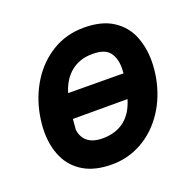

<svg xmlns="http://www.w3.org/2000/svg" viewBox="-105 -669 810 793"><g transform="rotate(-20 300.0 -272.5)"><path d="M40.5 -208.5Q40.5 -242.5 47.5 -281.5Q61.5 -358 101 -420.8Q140.5 -483.5 202 -520.8Q263.5 -558 340.5 -558Q418.5 -558 467 -526.8Q515.5 -495.5 536.5 -445Q557.5 -394.5 557.5 -333.5Q557.5 -299.5 551 -262Q536 -181 494.5 -118.8Q453 -56.5 391.8 -21.8Q330.5 13 258.5 13Q184 13 135.2 -16Q86.5 -45 63.5 -95Q40.5 -145 40.5 -208.5ZM410 -219H170L166 -173.5Q170 -139 193.5 -120.2Q217 -101.5 259 -101.5Q316 -101.5 354.2 -130.8Q392.5 -160 410 -219ZM432 -347.5Q432 -391 411.8 -417.2Q391.5 -443.5 339.5 -443.5H334.5Q281.5 -443.5 243.2 -413.2Q205 -383 188 -326L431 -324.5Q432 -339.5 432 -347.5Z"/></g></svg>

Font: JuliaMono ExtraBold
Style: Italic
Weight: 800
Italic angle: -9°
Monospace: yes
Designer: cormullion
Foundry: corm
Version: Version 0.057; ttfautohint (v1.8.4)